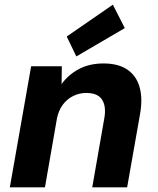

<svg xmlns="http://www.w3.org/2000/svg" viewBox="-20 -800 676 820"><path d="M22 0 113 -517H244L243 -441Q272 -481 317 -505Q362 -529 422 -529Q485 -529 523.5 -503Q562 -477 576 -428.5Q590 -380 578 -312L523 0H374L426 -298Q434 -347 415.5 -375Q397 -403 348 -403Q319 -403 292.5 -390Q266 -377 248 -352.5Q230 -328 223 -293L172 0ZM306 -559 265 -644 462 -780 513 -680Z"/></svg>

Font: DM Sans 11pt Black
Style: Italic
Weight: 900
Italic angle: -10°
Version: Version 4.004;gftools[0.9.30]